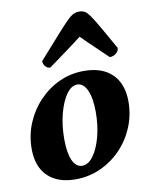

<svg xmlns="http://www.w3.org/2000/svg" viewBox="-84 -790 672 864"><g transform="rotate(-10 252.5 -358.5)"><path d="M192 12Q110 12 65 -32Q20 -76 20 -156Q20 -219 43 -274Q66 -329 106.5 -371.5Q147 -414 199.5 -438Q252 -462 312 -462Q395 -462 440.5 -417.5Q486 -373 486 -292Q486 -230 463 -175Q440 -120 399.5 -78Q359 -36 305.5 -12Q252 12 192 12ZM232 -43Q259 -43 282 -74Q305 -105 319 -157Q333 -209 333 -271Q333 -335 316.5 -371Q300 -407 272 -407Q245 -407 222.5 -375.5Q200 -344 186 -291Q172 -238 172 -176Q172 -112 187.5 -77.5Q203 -43 232 -43ZM338 -729Q350 -729 360.5 -724Q371 -719 384.5 -700.5Q398 -682 420.5 -643Q443 -604 480 -538Q480 -524 467.5 -513.5Q455 -503 438 -503Q408 -532 388 -551Q368 -570 352.5 -585Q337 -600 320 -617Q302 -603 286 -591Q270 -579 243 -559Q216 -539 166 -503Q154 -503 144.5 -513.5Q135 -524 135 -538Q194 -604 228.5 -643Q263 -682 282 -700.5Q301 -719 313 -724Q325 -729 338 -729Z"/></g></svg>

Font: Petrona ExtraBold
Style: Italic
Weight: 800
Italic angle: -9°
Designer: Ringo R. Seeber
Foundry: Ringo R. Seeber
Version: Version 2.001; ttfautohint (v1.8.3)